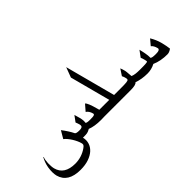

<svg xmlns="http://www.w3.org/2000/svg" viewBox="-59 -1416 2214 2214"><g transform="rotate(-45 1047.5 -309.0)"><path d="M957 -189.5 962.4 -169.4H987.8L1013.7 -73.2H950.2Q929.2 -71.8 895 -71.8Q788.6 -71.8 720.7 -99.1Q704.6 -90.3 693.6 -85.4Q682.6 -80.6 671.4 -78.4Q660.2 -76.2 646.5 -75.7Q632.8 -75.2 611.8 -75.2H601.6Q613.3 -26.9 599.9 17.1Q586.4 61 550 94.7Q513.7 128.4 455.8 148.4Q397.9 168.5 320.8 168.5Q117.7 168.5 77.1 17.6Q63.5 -37.6 76.2 -118.2Q83 -154.8 94.2 -185.1Q105.5 -215.3 119.6 -240.2L124.5 -236.8Q117.7 -223.1 113.8 -200.2Q109.9 -177.2 108.9 -152.1Q107.9 -127 109.9 -102.3Q111.8 -77.6 116.2 -60.5Q151.9 74.7 328.1 74.7Q379.4 74.7 428.2 59.3Q477.1 43.9 520 13.2Q531.7 4.9 537.8 -1.5Q543.9 -7.8 546.4 -14.2Q548.8 -20.5 548.1 -27.3Q547.4 -34.2 544.9 -43.5Q539.1 -65.4 527.1 -91.3Q515.1 -117.2 499.5 -142.1Q483.9 -167 465.8 -188.7Q447.8 -210.4 429.2 -224.1L483.4 -316.4Q510.7 -280.8 533.2 -245.8Q555.7 -210.9 571.3 -178.7Q580.1 -163.1 630.9 -163.1Q667 -163.1 678 -174.6Q689 -186 680.7 -214.8Q678.2 -224.1 674.3 -235.1Q670.4 -246.1 665 -259.3L717.3 -330.6Q719.7 -320.8 725.3 -302.5Q731 -284.2 736.3 -263.2Q743.2 -236.8 745.1 -215.3Q747.1 -193.8 743.2 -177.2Q747.1 -163.1 808.1 -163.1Q832.5 -163.1 847.7 -164.3Q862.8 -165.5 871.1 -168.9Q879.4 -172.4 881.6 -177.7Q883.8 -183.1 881.3 -191.4Q868.2 -240.7 833.5 -263.2L897 -336.9Q922.4 -319.8 957 -189.5Z M1289.6 -73.2H975.1L949.2 -169.4H1124.5L993.7 -663.6L1040 -787.1L1203.6 -169.4H1263.7Z M2014.2 -210.4Q2033.2 -136.7 2037.6 -91.8Q2002 -65.4 1970.2 -65.4Q1860.4 -65.4 1776.9 -102.5Q1747.6 -86.9 1715.8 -79.1Q1684.1 -71.3 1653.3 -71.3Q1558.1 -71.3 1481.9 -99.1Q1465.8 -73.2 1376.5 -73.2H1260.7L1234.9 -169.4H1300.8Q1337.4 -169.4 1362.5 -169.9Q1387.7 -170.4 1403.8 -172.1Q1419.9 -173.8 1428 -177.2Q1436 -180.7 1438.7 -186.5Q1441.4 -192.4 1439.9 -201.2Q1438.5 -210 1435.1 -222.2Q1430.2 -239.7 1420.4 -258.8L1471.2 -335.9Q1476.1 -325.7 1480.7 -310.5Q1485.4 -295.4 1490.7 -274.9Q1492.7 -267.6 1493.9 -253.4Q1495.1 -239.3 1496.3 -224.6Q1497.6 -210 1498.5 -197.5Q1499.5 -185.1 1500.5 -181.2Q1525.9 -171.4 1554.4 -168Q1583 -164.6 1621.1 -164.6Q1654.3 -164.6 1677.5 -165Q1700.7 -165.5 1715.3 -166.7Q1730 -168 1737.1 -169.7Q1744.1 -171.4 1745.1 -173.8Q1746.1 -176.8 1744.6 -186.3Q1743.2 -195.8 1738.8 -211.4Q1734.9 -226.6 1731.2 -237.5Q1727.5 -248.5 1723.6 -255.4L1779.3 -331.5Q1783.2 -314.9 1787.8 -295.2Q1792.5 -275.4 1796.1 -254.9Q1799.8 -234.4 1802 -214.6Q1804.2 -194.8 1803.2 -178.2L1802.7 -179.7Q1803.2 -178.7 1803 -178.5Q1802.7 -178.2 1802.7 -177.7Q1808.1 -162.1 1879.4 -162.1Q1950.7 -162.1 1941.4 -196.3Q1928.2 -247.1 1900.4 -268.1L1959 -337.9Q1978.5 -305.2 1992.2 -273.4Q2005.9 -241.7 2014.2 -210.4Z"/></g></svg>

Font: XB Khoramshahr
Style: Oblique
Weight: 400
Italic angle: 12°
Designer: Behnam
Foundry: Irmug
Version: Version 8.005 2009